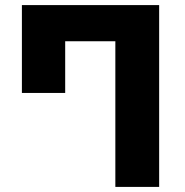

<svg xmlns="http://www.w3.org/2000/svg" viewBox="-20 -734 726 754"><path d="M433 0V-572H236V-369H66V-714H605V0Z"/></svg>

Font: Noto Sans Georgian ExtraBold
Style: Regular
Weight: 800
Designer: Monotype Design Team, Akaki Razmadze
Foundry: Google LLC
Version: Version 2.005; ttfautohint (v1.8.4.7-5d5b)